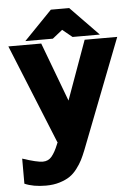

<svg xmlns="http://www.w3.org/2000/svg" viewBox="-61 -741 702 1009"><g transform="rotate(-5 290.5 -236.5)"><path d="M219.2 0 6.8 -522.9H180.2L296.9 -211.9L409.2 -522.9H581.1L356.9 55.2Q345.2 84.5 334.7 105.2Q324.2 126 306.2 149.9Q288.1 173.8 266.6 188.5Q245.1 203.1 212.6 213.1Q180.2 223.1 140.1 223.1Q73.2 223.1 27.8 203.1V70.8Q104 96.2 134.8 96.2Q164.1 96.2 182.1 74.2Q200.2 52.2 215.8 13.2L221.2 0ZM246.1 -695.8H342.8L491.2 -543H347.2L295.9 -585L243.2 -543H98.1Z"/></g></svg>

Font: LT Superior Black
Style: Regular
Weight: 900
Designer: Daniel Lyons
Foundry: LyonsType
Version: Version 2.005